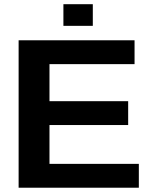

<svg xmlns="http://www.w3.org/2000/svg" viewBox="-20 -876 707 896"><path d="M66.9 0V-688H607.9V-576.7H210.9V-403.8H578.1V-292.5H210.9V-111.3H627.9V0ZM275.9 -755.4V-856.4H413.1V-755.4Z"/></svg>

Font: Arial
Style: Bold
Weight: 700
Designer: Steve Matteson
Foundry: Ascender Corporation
Version: Version 2.00.3